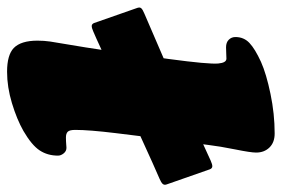

<svg xmlns="http://www.w3.org/2000/svg" viewBox="-222 -616 766 521"><g transform="rotate(90 160.5 -355.0)"><path d="M254.9 -36.1Q223.1 -18.1 179.4 -4.9Q135.7 8.3 94.2 8.3Q48.8 8.3 29.8 -9.8Q9.8 -29.3 9.8 -74.2Q9.8 -91.8 12.2 -108.6Q14.6 -125.5 21.5 -164.8Q28.3 -204.1 34.7 -248Q-2 -231 -15.1 -225.6Q-24.9 -221.2 -30.3 -221.4Q-35.6 -221.7 -38.1 -228L-79.1 -345.2Q-81.5 -352.1 -77.9 -356Q-74.2 -359.9 -63.5 -364.3Q-54.7 -368.2 57.6 -416.5L59.6 -430.7Q74.2 -539.1 71.8 -564.9Q69.8 -586.9 58.6 -586.9Q52.7 -586.9 44.2 -586.4Q35.6 -585.9 27.8 -585.9Q14.6 -585.9 7.3 -593.3Q0 -600.6 0 -611.3Q0 -634.3 16.1 -649.4Q32.2 -664.6 67.4 -680.7Q100.1 -695.3 154.3 -706.5Q208.5 -717.8 261.7 -717.8Q286.1 -717.8 299.8 -703.6Q313.5 -689.5 313.5 -667.5Q313.5 -652.8 304.9 -610.4Q296.4 -567.9 293 -539.1L291 -523.9Q302.2 -528.8 318.4 -536.4Q334.5 -543.9 335.9 -544.4Q345.7 -548.8 351.1 -548.6Q356.4 -548.3 358.9 -542L399.9 -424.8Q402.3 -418 398.4 -413.8Q394.5 -409.7 384.3 -405.3Q357.4 -394 269 -353.5L260.7 -286.1Q252 -214.4 252 -176.8Q252 -161.6 256.8 -156.5Q261.7 -151.4 272.5 -151.4Q282.2 -151.4 293 -152.3Q293.9 -152.3 296.9 -152.6Q299.8 -152.8 300.8 -152.8Q309.6 -152.8 315.7 -145.3Q321.8 -137.7 321.8 -129.9Q321.8 -101.6 307.6 -80.1Q293.5 -58.6 254.9 -36.1Z"/></g></svg>

Font: Cooper* Black
Style: Italic
Weight: 900
Italic angle: -7°
Designer: Owen Earl
Foundry: indestructible type*
Version: Version 0.001